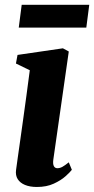

<svg xmlns="http://www.w3.org/2000/svg" viewBox="-20 -752 384 783"><path d="M130.5 10.5Q102 10.5 82 2.2Q62 -6 52.2 -21.5Q42.5 -37 45.5 -59Q48 -77.5 52.2 -107.5Q56.5 -137.5 62 -176.5Q67.5 -215.5 74 -262Q80.5 -308.5 87.5 -360Q94.5 -411.5 101.5 -465.5L45 -493L51.5 -528L236.5 -555L260.5 -542L197.5 -101.5Q195 -83.5 199.5 -74.8Q204 -66 214 -66Q224 -66 234.2 -71.5Q244.5 -77 260.5 -90L273 -59.5Q265.5 -49.5 247 -33Q228.5 -16.5 199.2 -3Q170 10.5 130.5 10.5ZM68.5 -732.5H344L332 -639.5H56.5Z"/></svg>

Font: Merriweather 48pt ExtraBold
Style: Italic
Weight: 800
Italic angle: -7.8°
Version: Version 2.101